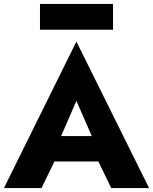

<svg xmlns="http://www.w3.org/2000/svg" viewBox="-21 -955 777 975"><path d="M184 -135H554L543 -264H196ZM367 -443 466 -216 460 -173 544 0H736L367 -744L-1 0H190L277 -180L269 -217ZM182 -804H553V-935H182Z"/></svg>

Font: Jost
Style: Bold
Weight: 700
Version: Version 3.710